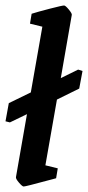

<svg xmlns="http://www.w3.org/2000/svg" viewBox="-22 -669 320 698"><path d="M185 -307 143 -68 188 -57 182 -21Q179 -20 171 -18Q163 -16 152 -13Q71 9 64 9Q59 9 47 -5Q35 -19 36 -25L76 -254L14 -224L-2 -228L10 -294L90 -333L132 -572L87 -583L93 -619Q115 -626 159.5 -637.5Q204 -649 211 -649Q216 -649 228 -634.5Q240 -620 239 -615L199 -385L262 -416L278 -411L266 -347Z"/></svg>

Font: Grenze Medium
Style: Italic
Weight: 500
Italic angle: -10°
Designer: Renata Polastri
Foundry: Omnibus-Type
Version: Version 1.002; ttfautohint (v1.8)